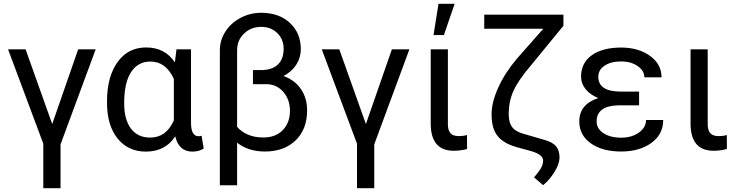

<svg xmlns="http://www.w3.org/2000/svg" viewBox="-20 -788 3885 1011"><path d="M254.9 -134.8 391.6 -528.3H483.9L298.8 -27.8V203.1H208V-31.2L22.5 -528.3H114.7Z M985.8 -528.3V-139.2Q986.8 -70.8 1024.9 -70.8Q1034.2 -70.8 1041.5 -73.2L1052.7 -6.3Q1029.3 10.3 993.2 10.3Q921.4 10.3 902.8 -70.3Q850.6 10.3 748.5 10.3Q654.8 10.3 599.1 -58.8Q543.5 -127.9 543.5 -247.1V-254.4Q543.5 -383.3 598.6 -460.7Q653.8 -538.1 749.5 -538.1Q848.6 -538.1 900.9 -459.5L909.2 -528.3ZM633.8 -244.1Q633.8 -158.7 669.4 -111.1Q705.1 -63.5 771 -63.5Q855.5 -63.5 895.5 -154.3V-372.1Q854 -463.9 772 -463.9Q706.5 -463.9 670.2 -408.4Q633.8 -353 633.8 -244.1Z M1355 -720.7Q1449.2 -720.7 1506.6 -667.2Q1564 -613.8 1564 -528.8Q1564 -484.4 1540 -447.3Q1516.1 -410.2 1473.1 -387.7Q1533.2 -365.7 1565.2 -318.1Q1597.2 -270.5 1597.2 -207Q1597.2 -106.9 1536.4 -48.6Q1475.6 9.8 1375.5 9.8Q1287.1 9.8 1228.5 -36.6V187.5H1137.7V-523.9Q1137.7 -576.7 1167.5 -622.6Q1197.3 -668.5 1247.8 -694.6Q1298.3 -720.7 1355 -720.7ZM1473.6 -530.8Q1473.6 -580.6 1440.4 -613.5Q1407.2 -646.5 1355 -646.5Q1302.2 -646.5 1265.6 -611.8Q1229 -577.1 1228.5 -524.9V-120.1Q1250 -94.7 1285.2 -79.3Q1320.3 -64 1366.2 -64Q1431.6 -64 1469.2 -103Q1506.8 -142.1 1506.8 -205.1Q1506.8 -262.7 1472.7 -303Q1438.5 -343.3 1385.3 -344.7H1312V-418.9H1353.5Q1412.1 -418.9 1442.9 -448Q1473.6 -477.1 1473.6 -530.8Z M1906.7 -134.8 2043.5 -528.3H2135.7L1950.7 -27.8V203.1H1859.9V-31.2L1674.3 -528.3H1766.6Z M2338.4 -528.3V-133.3Q2338.4 -102.5 2351.8 -86.9Q2365.2 -71.3 2396.5 -71.3Q2419.9 -71.3 2439 -77.1L2439.5 -3.4Q2405.3 5.9 2369.6 5.9Q2248 5.9 2248 -137.7V-528.3ZM2289.1 -768.1H2374L2317.4 -603.5H2262.7Z M2946.8 -710.9V-652.3L2775.9 -443.8Q2708.5 -365.2 2683.6 -309.3Q2658.7 -253.4 2658.7 -188.5Q2658.7 -144.5 2675 -120.8Q2691.4 -97.2 2731.4 -85L2852.1 -49.8Q2891.6 -38.1 2908.9 -16.6Q2926.3 4.9 2926.3 43Q2925.3 76.7 2898.9 118.7Q2872.6 160.6 2839.8 187L2792 146Q2814.9 120.1 2827.4 99.4Q2839.8 78.6 2839.8 56.6Q2839.8 23.4 2764.6 4.4Q2689.5 -14.6 2663.1 -26.4Q2612.8 -48.3 2590.6 -85.7Q2568.4 -123 2568.4 -186Q2568.4 -249.5 2604 -327.6Q2639.6 -405.8 2701.7 -479L2840.8 -636.7H2529.8V-710.9Z M3121.6 -148.4Q3121.6 -110.8 3157.5 -86.9Q3193.4 -63 3251 -63Q3306.2 -63 3344 -89.8Q3381.8 -116.7 3381.8 -156.2H3472.2Q3472.2 -80.6 3409.9 -35.4Q3347.7 9.8 3251 9.8Q3151.4 9.8 3090.8 -33.4Q3030.3 -76.7 3030.3 -148.4Q3030.3 -239.3 3130.4 -271.5Q3087.4 -289.1 3063.5 -318.8Q3039.6 -348.6 3039.6 -384.3Q3039.6 -456.5 3095.9 -497.1Q3152.3 -537.6 3251 -537.6Q3341.8 -537.6 3402.6 -493.9Q3463.4 -450.2 3463.4 -380.9H3373Q3373 -415 3338.1 -439.7Q3303.2 -464.4 3251 -464.4Q3196.3 -464.4 3163.3 -442.1Q3130.4 -419.9 3130.4 -383.8Q3130.4 -305.7 3249.5 -305.7H3345.2V-233.4H3235.8Q3121.6 -230.5 3121.6 -148.4Z M3706.5 -528.3V-133.3Q3706.5 -102.5 3720 -86.9Q3733.4 -71.3 3764.6 -71.3Q3788.1 -71.3 3807.1 -77.1L3807.6 -3.4Q3773.4 5.9 3737.8 5.9Q3616.2 5.9 3616.2 -137.7V-528.3Z"/></svg>

Font: Noboto
Style: Regular
Weight: 400
Designer: Google
Version: Version 2.001101; 2014